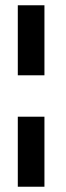

<svg xmlns="http://www.w3.org/2000/svg" viewBox="-20 -708 252 728"><path d="M148.5 -422.5H47.5V-688H148.5ZM148.5 0H47.5V-265.5H148.5Z"/></svg>

Font: League Spartan Thin SemiBold
Style: Regular
Weight: 600
Version: Version 2.002